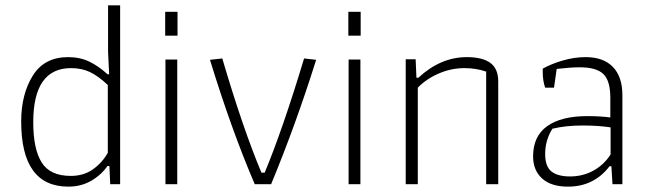

<svg xmlns="http://www.w3.org/2000/svg" viewBox="-20 -687 2418 716"><path d="M59 -234Q59 -335 102 -404.5Q145 -474 234 -474Q278 -474 312.5 -457.5Q347 -441 381 -410H387L383 -494V-667H428V0H391L388 -68H381Q357 -34 319.5 -12.5Q282 9 235 9Q59 9 59 -234ZM382 -117V-370Q346 -404 315 -418.5Q284 -433 245 -433Q104 -433 104 -231Q104 -131 135.5 -81Q167 -31 244 -31Q292 -31 326.5 -55.5Q361 -80 382 -117Z M596 -643H642V-554H596ZM597 -465H641V0H597Z M763 -464 809 -469Q885 -210 955 -43H967Q1034 -204 1114 -469L1159 -464Q1083 -222 991 0H930Q843 -203 763 -464Z M1279 -643H1325V-554H1279ZM1280 -465H1324V0H1280Z M1493 -466H1530L1533 -397H1540Q1623 -474 1721 -474Q1779 -474 1808.5 -452.5Q1838 -431 1838 -383V0H1793V-420Q1755 -433 1712 -433Q1663 -433 1616.5 -413Q1570 -393 1538 -360V0H1493Z M1968 -104Q1968 -179 2020.5 -216.5Q2073 -254 2170 -254Q2218 -254 2256 -249V-322Q2256 -386 2230 -411Q2204 -436 2142 -436Q2108 -436 2056 -430L2046 -360H2013Q2004 -386 2004 -417V-431Q2036 -449 2079 -461.5Q2122 -474 2164 -474Q2230 -474 2265.5 -437.5Q2301 -401 2301 -332V0H2264L2260 -67H2253Q2195 9 2098 9Q2035 9 2001.5 -21.5Q1968 -52 1968 -104ZM2257 -111V-212Q2212 -219 2152 -219Q2090 -219 2040 -207Q2013 -164 2013 -113Q2013 -66 2036.5 -47.5Q2060 -29 2106 -29Q2153 -29 2192.5 -50.5Q2232 -72 2257 -111Z"/></svg>

Font: Athiti Light
Style: Regular
Weight: 300
Designer: CadsonDemak Team
Foundry: CadsonDemak
Version: Version 1.033